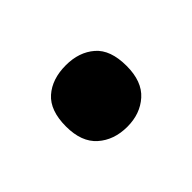

<svg xmlns="http://www.w3.org/2000/svg" viewBox="-47 -535 364 364"><g transform="rotate(-45 135.0 -352.5)"><path d="M54.2 -352.1Q54.2 -395 76.7 -414.8Q99.1 -434.6 136.2 -434.6Q171.4 -434.6 194.1 -415Q216.8 -395.5 216.8 -352.1Q216.8 -310.5 193.8 -290Q170.9 -269.5 136.2 -269.5Q100.6 -269.5 77.4 -290Q54.2 -310.5 54.2 -352.1Z"/></g></svg>

Font: Open Sans SemiCondensed
Style: Bold
Weight: 700
Width: 4
Designer: Monotype Design Team
Foundry: Monotype Imaging Inc.
Version: Version 3.003